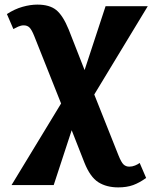

<svg xmlns="http://www.w3.org/2000/svg" viewBox="-20 -563 661 833"><path d="M30 240 245 -114 128 -408Q117 -435 107.5 -444Q98 -453 83 -453Q71 -453 59 -447.5Q47 -442 38 -437L10 -502Q44 -524 78 -533.5Q112 -543 142 -543Q195 -543 224 -519.5Q253 -496 278 -435L347 -259L438 -536H621L389 -153L494 111Q506 141 516 150.5Q526 160 541 160Q554 160 566 155Q578 150 586 144L614 209Q585 230 557.5 240Q530 250 493 250Q442 250 406.5 227.5Q371 205 346 142L291 2L213 240Z"/></svg>

Font: Noto Serif SemiCondensed ExtraBold
Style: Regular
Weight: 800
Width: 4
Designer: Monotype Design Team
Foundry: Monotype Imaging Inc.
Version: Version 2.015